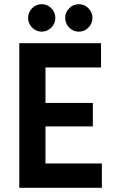

<svg xmlns="http://www.w3.org/2000/svg" viewBox="-20 -896 554 916"><path d="M72 0V-690H462V-574H197V-405H423V-293H197V-116H466V0ZM114 -811Q114 -837 133 -856.5Q152 -876 179 -876Q206 -876 225 -856.5Q244 -837 244 -811Q244 -784 225 -764.5Q206 -745 179 -745Q152 -745 133 -764.5Q114 -784 114 -811ZM291 -811Q291 -837 310 -856.5Q329 -876 356 -876Q383 -876 402 -856.5Q421 -837 421 -811Q421 -784 402 -764.5Q383 -745 356 -745Q329 -745 310 -764.5Q291 -784 291 -811Z"/></svg>

Font: Radio Canada Condensed SemiBold
Style: Regular
Weight: 600
Width: 3
Designer: Charles Daoud, Etienne Aubert Bonn, Alexandre Saumier Demers, Jacques Le Bailly
Foundry: Radio-Canada
Version: Version 2.104; ttfautohint (v1.8.4.7-5d5b);gftools[0.9.28.de